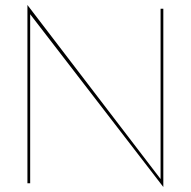

<svg xmlns="http://www.w3.org/2000/svg" viewBox="-20 -735 765 770"><path d="M624 -700V-17L90 -715V0H101V-678L635 15V-700Z"/></svg>

Font: Jost Thin
Style: Regular
Weight: 250
Version: Version 3.710